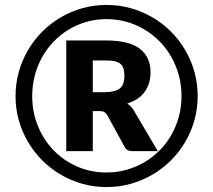

<svg xmlns="http://www.w3.org/2000/svg" viewBox="-20 -751 864 778"><path d="M400 -377.5Q426 -377.5 442.2 -381.8Q458.5 -386 467.8 -394.5Q477 -403 480.5 -415.5Q484 -428 484 -444Q484 -459.5 481 -471.2Q478 -483 469.8 -490.8Q461.5 -498.5 447 -502.2Q432.5 -506 409.5 -506H356V-377.5ZM409.5 -587Q503 -587 546.5 -553.5Q590 -520 590 -457.5Q590 -413 567 -379.8Q544 -346.5 495.5 -331.5Q506.5 -324.5 514.2 -314.8Q522 -305 529 -292L619.5 -138.5H517Q494.5 -138.5 485.5 -155L413.5 -286.5Q408.5 -293.5 402.2 -297.2Q396 -301 383.5 -301H356V-138.5H248.5V-587ZM411.5 -52Q454 -52 493 -63Q532 -74 565.8 -94Q599.5 -114 627.2 -142Q655 -170 674.5 -204.5Q694 -239 704.8 -278.5Q715.5 -318 715.5 -361.5Q715.5 -405 704.8 -445Q694 -485 674.5 -519.8Q655 -554.5 627.2 -582.8Q599.5 -611 565.8 -631.2Q532 -651.5 493 -662.5Q454 -673.5 411.5 -673.5Q369 -673.5 330.5 -662.5Q292 -651.5 258.5 -631.2Q225 -611 197.8 -582.8Q170.5 -554.5 151 -519.8Q131.5 -485 121 -445Q110.5 -405 110.5 -361.5Q110.5 -296.5 133.8 -240Q157 -183.5 197.5 -141.8Q238 -100 293 -76Q348 -52 411.5 -52ZM411.5 -731Q462.5 -731 509.8 -717.8Q557 -704.5 598 -680.5Q639 -656.5 672.8 -622.8Q706.5 -589 730.5 -548Q754.5 -507 767.8 -459.8Q781 -412.5 781 -361.5Q781 -311 767.8 -263.8Q754.5 -216.5 730.5 -175.8Q706.5 -135 672.8 -101.2Q639 -67.5 598 -43.5Q557 -19.5 509.8 -6.2Q462.5 7 411.5 7Q360.5 7 313.5 -6.2Q266.5 -19.5 225.8 -43.5Q185 -67.5 151.2 -101.2Q117.5 -135 93.5 -175.8Q69.5 -216.5 56.2 -263.5Q43 -310.5 43 -361.5Q43 -412.5 56.2 -459.8Q69.5 -507 93.5 -548Q117.5 -589 151.2 -622.8Q185 -656.5 225.8 -680.5Q266.5 -704.5 313.5 -717.8Q360.5 -731 411.5 -731Z"/></svg>

Font: LatoLatin
Style: Bold
Weight: 700
Designer: Lukasz Dziedzic with Adam Twardoch and Botio Nikoltchev
Foundry: tyPoland Lukasz Dziedzic
Version: Version 2.015; 2015-08-06; http://www.latofonts.com/